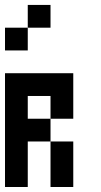

<svg xmlns="http://www.w3.org/2000/svg" viewBox="-20 -747 404 767"><path d="M0 -90.9H90.9V0H0ZM0 -181.8H90.9V-90.9H0ZM0 -272.7H90.9V-181.8H0ZM0 -363.6H90.9V-272.7H0ZM0 -454.5H90.9V-363.6H0ZM90.9 -454.5H181.8V-363.6H90.9ZM181.8 -454.5H272.7V-363.6H181.8ZM181.8 -363.6H272.7V-272.7H181.8ZM90.9 -272.7H181.8V-181.8H90.9ZM181.8 -181.8H272.7V-90.9H181.8ZM181.8 -90.9H272.7V0H181.8ZM0 -636.4H90.9V-545.5H0ZM90.9 -727.3H181.8V-636.4H90.9Z"/></svg>

Font: Micro 5
Style: Regular
Weight: 400
Designer: Sarah Cadigan-Fried
Version: Version 1.000; ttfautohint (v1.8.4.7-5d5b)